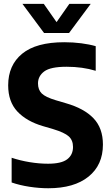

<svg xmlns="http://www.w3.org/2000/svg" viewBox="-20 -969 577 998"><path d="M231 9.5Q184 9.5 133.2 1.8Q82.5 -6 40.5 -20.5V-149Q84 -134.5 133.8 -126.2Q183.5 -118 229.5 -118Q299 -118 329.2 -141Q359.5 -164 359.5 -205Q359.5 -240 337.5 -260Q315.5 -280 256 -298L203 -313.5Q118 -338.5 70.2 -389.5Q22.5 -440.5 22.5 -525.5Q22.5 -630 95.2 -689.8Q168 -749.5 314 -749.5Q360 -749.5 402.5 -744Q445 -738.5 477.5 -729V-601Q409 -622 326 -622Q242.5 -622 210 -597.8Q177.5 -573.5 177.5 -535.5Q177.5 -502.5 197 -483.2Q216.5 -464 270 -448L322.5 -432.5Q417 -405.5 466 -354.2Q515 -303 515 -217.5Q515 -111.5 440.2 -51Q365.5 9.5 231 9.5ZM209 -797.5 96.5 -949H207.5L274 -854L340.5 -949H451.5L339 -797.5Z"/></svg>

Font: Encode Sans SemiCondensed SemiCondensed
Style: Bold
Weight: 700
Width: 4
Designer: Multiple Designers
Foundry: Impallari Type
Version: Version 3.000; ttfautohint (v1.8.3) -l 8 -r 50 -G 200 -x 14 